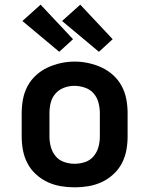

<svg xmlns="http://www.w3.org/2000/svg" viewBox="-20 -795 640 823"><path d="M300 8Q270 8 240.5 3Q211 -2 184 -14.5Q157 -27 134.5 -47.5Q112 -68 98 -94.5Q84 -121 78.5 -150.5Q73 -180 73 -210V-310Q73 -340 78.5 -369.5Q84 -399 98 -425.5Q112 -452 134.5 -472.5Q157 -493 184 -505.5Q211 -518 240.5 -524.5Q270 -531 300 -531Q330 -531 359.5 -524.5Q389 -518 416 -505.5Q443 -493 465.5 -472.5Q488 -452 502 -425.5Q516 -399 521.5 -369.5Q527 -340 527 -310V-210Q527 -180 521.5 -150.5Q516 -121 502 -94.5Q488 -68 465.5 -47.5Q443 -27 416 -14.5Q389 -2 359.5 3Q330 8 300 8ZM300 -93Q323 -93 345 -100.5Q367 -108 381.5 -125.5Q396 -143 402 -165Q408 -187 408 -210V-310Q408 -333 402 -355.5Q396 -378 381 -395Q366 -412 343.5 -419.5Q321 -427 299 -427Q276 -427 254.5 -419Q233 -411 218 -394Q203 -377 197.5 -355Q192 -333 192 -310V-210Q192 -187 198 -165Q204 -143 218.5 -125.5Q233 -108 255 -100.5Q277 -93 300 -93ZM404 -573 246 -705 324 -775 463 -627ZM234 -573 76 -705 154 -775 293 -627Z"/></svg>

Font: Zed Sans Extended
Style: Bold
Weight: 700
Width: 7
Designer: Belleve Invis
Foundry: Belleve Invis
Version: Version 1.0.0; ttfautohint (v1.8.4)